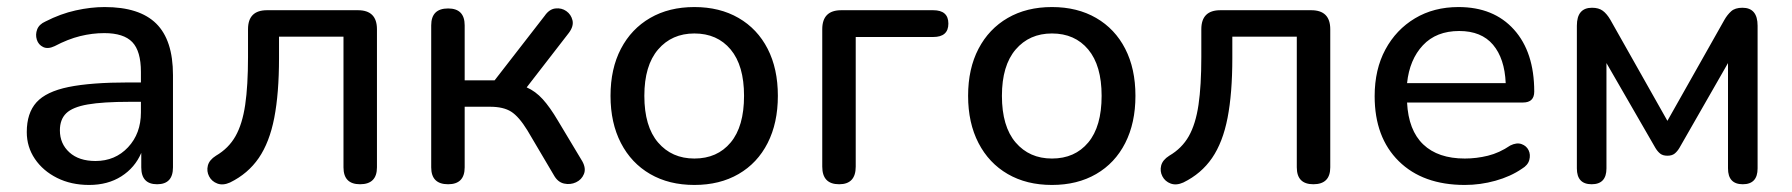

<svg xmlns="http://www.w3.org/2000/svg" viewBox="-20 -516 5086 545"><path d="M233 9Q182 9 142 -11Q102 -31 79 -65Q56 -99 56 -141Q56 -195 83.5 -225.5Q111 -256 174.5 -269Q238 -282 346 -282H380V-312Q380 -371 355.5 -396.5Q331 -422 276 -422Q242 -422 207.5 -413.5Q173 -405 135 -385Q116 -376 102.5 -382.5Q89 -389 84.5 -403.5Q80 -418 85.5 -432.5Q91 -447 109 -455Q152 -477 195 -486.5Q238 -496 277 -496Q376 -496 423.5 -449Q471 -402 471 -303V-41Q471 7 426 7Q381 7 381 -41V-82Q363 -40 324.5 -15.5Q286 9 233 9ZM380 -227H348Q272 -227 229 -219.5Q186 -212 168 -194.5Q150 -177 150 -146Q150 -108 177 -83.5Q204 -59 251 -59Q307 -59 343.5 -98Q380 -137 380 -197Z M1002 7Q955 7 955 -41V-412H772V-351Q772 -251 758.5 -181.5Q745 -112 714.5 -67.5Q684 -23 633 2Q613 11 597 5Q581 -1 573.5 -15.5Q566 -30 570 -46Q574 -62 593 -74Q629 -95 648.5 -129.5Q668 -164 676 -218.5Q684 -273 684 -354V-433Q684 -487 738 -487H996Q1050 -487 1050 -433V-41Q1050 7 1002 7Z M1252 7Q1204 7 1204 -41V-444Q1204 -492 1252 -492Q1299 -492 1299 -444V-288H1384L1526 -471Q1539 -490 1556.5 -492Q1574 -494 1587.5 -484.5Q1601 -475 1605 -458.5Q1609 -442 1595 -423L1475 -268Q1500 -257 1520.5 -234.5Q1541 -212 1564 -173L1633 -58Q1644 -38 1637.5 -22Q1631 -6 1615 1.5Q1599 9 1581 5Q1563 1 1552 -19L1477 -146Q1453 -185 1431 -199Q1409 -213 1371 -213H1299V-41Q1299 7 1252 7Z M1951 9Q1879 9 1825.5 -22Q1772 -53 1742.5 -110Q1713 -167 1713 -244Q1713 -321 1742.5 -377.5Q1772 -434 1825.5 -465Q1879 -496 1951 -496Q2023 -496 2076.5 -465Q2130 -434 2159 -377.5Q2188 -321 2188 -244Q2188 -167 2159 -110Q2130 -53 2076.5 -22Q2023 9 1951 9ZM1951 -66Q2016 -66 2054 -111.5Q2092 -157 2092 -244Q2092 -330 2054 -375.5Q2016 -421 1951 -421Q1887 -421 1848 -375.5Q1809 -330 1809 -244Q1809 -157 1848 -111.5Q1887 -66 1951 -66Z M2362 7Q2314 7 2314 -43V-433Q2314 -487 2368 -487H2629Q2672 -487 2672 -449Q2672 -411 2629 -411H2409V-43Q2409 7 2362 7Z M2966 9Q2894 9 2840.5 -22Q2787 -53 2757.5 -110Q2728 -167 2728 -244Q2728 -321 2757.5 -377.5Q2787 -434 2840.5 -465Q2894 -496 2966 -496Q3038 -496 3091.5 -465Q3145 -434 3174 -377.5Q3203 -321 3203 -244Q3203 -167 3174 -110Q3145 -53 3091.5 -22Q3038 9 2966 9ZM2966 -66Q3031 -66 3069 -111.5Q3107 -157 3107 -244Q3107 -330 3069 -375.5Q3031 -421 2966 -421Q2902 -421 2863 -375.5Q2824 -330 2824 -244Q2824 -157 2863 -111.5Q2902 -66 2966 -66Z M3708 7Q3661 7 3661 -41V-412H3478V-351Q3478 -251 3464.5 -181.5Q3451 -112 3420.5 -67.5Q3390 -23 3339 2Q3319 11 3303 5Q3287 -1 3279.5 -15.5Q3272 -30 3276 -46Q3280 -62 3299 -74Q3335 -95 3354.5 -129.5Q3374 -164 3382 -218.5Q3390 -273 3390 -354V-433Q3390 -487 3444 -487H3702Q3756 -487 3756 -433V-41Q3756 7 3708 7Z M4138 9Q4019 9 3950.5 -58.5Q3882 -126 3882 -243Q3882 -319 3912.5 -375.5Q3943 -432 3996.5 -464Q4050 -496 4120 -496Q4220 -496 4277.5 -432Q4335 -368 4335 -256Q4335 -225 4303 -225H3974Q3978 -146 4020 -106Q4062 -66 4138 -66Q4171 -66 4203.5 -74Q4236 -82 4267 -103Q4285 -112 4299 -107Q4313 -102 4319 -89.5Q4325 -77 4321 -62Q4317 -47 4300 -37Q4268 -15 4225 -3Q4182 9 4138 9ZM3974 -280H4254Q4251 -350 4218 -389Q4185 -428 4122 -428Q4057 -428 4019 -387.5Q3981 -347 3974 -280Z M4498 7Q4456 7 4456 -38V-443Q4456 -494 4499 -494Q4518 -494 4529.5 -485.5Q4541 -477 4551 -460L4713 -173L4875 -460Q4883 -474 4894 -484Q4905 -494 4926 -494Q4969 -494 4969 -443V-38Q4969 7 4927 7Q4885 7 4885 -38V-337L4747 -96Q4741 -86 4733.5 -80Q4726 -74 4713 -74Q4700 -74 4692.5 -80Q4685 -86 4679 -96L4540 -337V-38Q4540 7 4498 7Z"/></svg>

Font: Chiron GoRound TC
Style: Regular
Weight: 400
Designer: Ryoko NISHIZUKA 西塚涼子 (kana, bopomofo & ideographs); Paul D. Hunt (Latin, Greek & Cyrillic); Sandoll Communications 산돌커뮤니
Foundry: Adobe
Version: Version 1.000;hotconv 1.1.1;makeotfexe 2.6.0